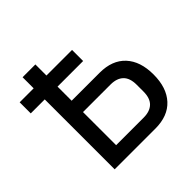

<svg xmlns="http://www.w3.org/2000/svg" viewBox="-176 -863 1029 1029"><g transform="rotate(-45 338.5 -349.0)"><path d="M131 -530H25V-614H131V-698H228V-614H422V-530H228V-423H440Q535 -423 586.5 -367.5Q638 -312 638 -212Q638 -112 586.5 -56Q535 0 440 0H131ZM437 -86Q484 -86 509.5 -110.5Q535 -135 535 -186V-237Q535 -288 509.5 -312.5Q484 -337 437 -337H228V-86Z"/></g></svg>

Font: IBM Plex Sans Text
Style: Regular
Weight: 450
Designer: Mike Abbink, Paul van der Laan, Pieter van Rosmalen
Foundry: Bold Monday
Version: Version 3.005